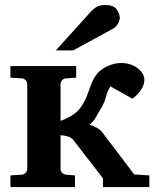

<svg xmlns="http://www.w3.org/2000/svg" viewBox="-20 -754 630 774"><path d="M582 0H395V-35.2L276.9 -188Q268.1 -200.2 252.2 -204.3Q236.3 -208.5 224.1 -209V-73.2Q224.1 -64 230.5 -57.4Q236.8 -50.8 246.1 -49.8L282.2 -46.9V0H22V-46.9L67.9 -49.8Q77.1 -50.8 83.5 -57.4Q89.8 -64 89.8 -73.2V-415Q89.8 -423.8 83.5 -430.7Q77.1 -437.5 67.9 -438L22 -440.9V-487.8H287.1V-440.9L246.1 -438Q236.8 -437.5 230.5 -430.7Q224.1 -423.8 224.1 -415V-267.1Q240.7 -271.5 265.9 -286.1Q291 -300.8 305.2 -320.8Q322.3 -345.7 330.3 -366.9Q338.4 -388.2 345.2 -408.2Q352.1 -428.2 365.2 -448.2Q379.9 -471.2 409.7 -485.6Q439.5 -500 467.8 -500Q507.8 -500 534.9 -478.8Q562 -457.5 562 -433.1Q562 -416 552.2 -397.7Q542.5 -379.4 514.2 -356L424.8 -405.8Q411.6 -382.8 405.8 -359.6Q399.9 -336.4 384.8 -313Q376 -299.3 366.9 -282.2Q357.9 -265.1 340.8 -251Q357.9 -246.1 372.3 -237.8Q386.7 -229.5 396 -215.8L521 -50.8L582 -46.9ZM462.9 -681.2Q462.9 -671.4 455.3 -658.2Q447.8 -645 437 -639.2L274.9 -550.8H205.1L341.8 -702.1Q358.9 -720.7 371.8 -727.3Q384.8 -733.9 404.8 -733.9Q437 -733.9 450 -716.6Q462.9 -699.2 462.9 -681.2Z"/></svg>

Font: Charis
Style: Bold
Weight: 700
Designer: Walt Agee, Miriam Martin, Annie Olsen, Victor Gaultney, Lorna Priest, Alan Ward, Bob Hallissy, Martin Hosken, Sharon Cor
Foundry: SIL Global
Version: Version 7.000